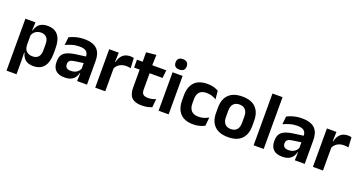

<svg xmlns="http://www.w3.org/2000/svg" viewBox="-44 -1406 4324 2303"><g transform="rotate(20 2118.0 -255.0)"><path d="M336 11.5Q292 11.5 261.5 -2.8Q231 -17 212.2 -43Q193.5 -69 185.5 -104H149L181.5 -202Q182.5 -167 195.8 -143Q209 -119 232.8 -107Q256.5 -95 288.5 -95Q337 -95 362.5 -123.2Q388 -151.5 388 -207V-287.5Q388 -342.5 363 -370.5Q338 -398.5 289 -398.5Q261 -398.5 238.5 -387.8Q216 -377 201 -359Q186 -341 179.5 -317.5L149.5 -386.5H185Q193 -418.5 210.8 -444.8Q228.5 -471 260.2 -486.2Q292 -501.5 340.5 -501.5Q427 -501.5 472 -445.8Q517 -390 517 -281V-213Q517 -103 471.8 -45.8Q426.5 11.5 336 11.5ZM56 172V-490.5H184L179 -366L181.5 -343.5V-147L180 -124L183.5 10.5V172Z M894 0 898.5 -120 895 -131V-284.5L894.5 -306.5Q894.5 -354.5 868.2 -377Q842 -399.5 782.5 -399.5Q732 -399.5 687.8 -386.2Q643.5 -373 606 -355.5L617 -457.5Q639 -469 667.2 -479.2Q695.5 -489.5 730.5 -496Q765.5 -502.5 806 -502.5Q866 -502.5 907.5 -488.2Q949 -474 973.8 -447.5Q998.5 -421 1009.5 -384.2Q1020.5 -347.5 1020.5 -303V0ZM733.5 11.5Q660.5 11.5 622.2 -25Q584 -61.5 584 -129V-143Q584 -214.5 628 -248.8Q672 -283 767.5 -296L906.5 -315L914 -232.5L786 -214Q744 -208.5 726.2 -194Q708.5 -179.5 708.5 -151.5V-146.5Q708.5 -119 725.8 -103.8Q743 -88.5 780 -88.5Q813 -88.5 836.5 -99Q860 -109.5 875.2 -126.8Q890.5 -144 897 -165.5L915 -102H893Q885 -70.5 867.2 -44.8Q849.5 -19 817.5 -3.8Q785.5 11.5 733.5 11.5Z M1250 -285 1217.5 -370.5H1248.5Q1262 -430 1297.5 -464Q1333 -498 1396 -498Q1409 -498 1419.5 -496.2Q1430 -494.5 1438.5 -492L1445.5 -364Q1434.5 -367.5 1420 -369.2Q1405.5 -371 1389.5 -371Q1338.5 -371 1302.8 -348.5Q1267 -326 1250 -285ZM1125.5 0V-490.5H1247.5L1242 -340L1253.5 -335.5V0Z M1722.5 10.5Q1660 10.5 1622.8 -8.2Q1585.5 -27 1569 -65Q1552.5 -103 1552.5 -158.5V-444.5H1679.5V-177.5Q1679.5 -137.5 1697.8 -118.8Q1716 -100 1762 -100Q1789 -100 1814 -105.8Q1839 -111.5 1860 -121L1849 -14Q1824 -2.5 1791.8 4Q1759.5 10.5 1722.5 10.5ZM1481.5 -385.5V-486.5H1855.5L1844.5 -385.5ZM1554 -477 1553.5 -607 1681 -620 1676 -477Z M1934.5 0V-490.5H2062.5V0ZM1998.5 -548.5Q1962 -548.5 1944.8 -565.8Q1927.5 -583 1927.5 -613.5V-616Q1927.5 -646.5 1944.8 -664Q1962 -681.5 1998.5 -681.5Q2034.5 -681.5 2052 -664Q2069.5 -646.5 2069.5 -616V-613.5Q2069.5 -582.5 2052 -565.5Q2034.5 -548.5 1998.5 -548.5Z M2379.5 12.5Q2266 12.5 2211.2 -47.5Q2156.5 -107.5 2156.5 -216V-276Q2156.5 -384 2211.5 -443.5Q2266.5 -503 2379.5 -503Q2409 -503 2434.8 -498.2Q2460.5 -493.5 2481.8 -485.5Q2503 -477.5 2519 -468.5L2529.5 -361Q2505 -376.5 2474.8 -387Q2444.5 -397.5 2405 -397.5Q2343 -397.5 2314.2 -365.8Q2285.5 -334 2285.5 -273.5V-220.5Q2285.5 -160.5 2315.2 -128Q2345 -95.5 2407 -95.5Q2446.5 -95.5 2477 -105.8Q2507.5 -116 2534 -131L2523.5 -23Q2499 -9 2462 1.8Q2425 12.5 2379.5 12.5Z M2822.5 13.5Q2708.5 13.5 2649.8 -45Q2591 -103.5 2591 -211.5V-278Q2591 -386.5 2649.8 -445.2Q2708.5 -504 2822.5 -504Q2936 -504 2994.5 -445.2Q3053 -386.5 3053 -278V-211.5Q3053 -103.5 2994.8 -45Q2936.5 13.5 2822.5 13.5ZM2822.5 -89Q2872.5 -89 2898.8 -119Q2925 -149 2925 -205V-284.5Q2925 -341.5 2898.8 -371.8Q2872.5 -402 2822.5 -402Q2772 -402 2745.8 -371.8Q2719.5 -341.5 2719.5 -284.5V-205Q2719.5 -149 2745.8 -119Q2772 -89 2822.5 -89Z M3147.5 0V-661H3276V0Z M3673 0 3677.5 -120 3674 -131V-284.5L3673.5 -306.5Q3673.5 -354.5 3647.2 -377Q3621 -399.5 3561.5 -399.5Q3511 -399.5 3466.8 -386.2Q3422.5 -373 3385 -355.5L3396 -457.5Q3418 -469 3446.2 -479.2Q3474.5 -489.5 3509.5 -496Q3544.5 -502.5 3585 -502.5Q3645 -502.5 3686.5 -488.2Q3728 -474 3752.8 -447.5Q3777.5 -421 3788.5 -384.2Q3799.5 -347.5 3799.5 -303V0ZM3512.5 11.5Q3439.5 11.5 3401.2 -25Q3363 -61.5 3363 -129V-143Q3363 -214.5 3407 -248.8Q3451 -283 3546.5 -296L3685.5 -315L3693 -232.5L3565 -214Q3523 -208.5 3505.2 -194Q3487.5 -179.5 3487.5 -151.5V-146.5Q3487.5 -119 3504.8 -103.8Q3522 -88.5 3559 -88.5Q3592 -88.5 3615.5 -99Q3639 -109.5 3654.2 -126.8Q3669.5 -144 3676 -165.5L3694 -102H3672Q3664 -70.5 3646.2 -44.8Q3628.5 -19 3596.5 -3.8Q3564.5 11.5 3512.5 11.5Z M4029 -285 3996.5 -370.5H4027.5Q4041 -430 4076.5 -464Q4112 -498 4175 -498Q4188 -498 4198.5 -496.2Q4209 -494.5 4217.5 -492L4224.5 -364Q4213.5 -367.5 4199 -369.2Q4184.5 -371 4168.5 -371Q4117.5 -371 4081.8 -348.5Q4046 -326 4029 -285ZM3904.5 0V-490.5H4026.5L4021 -340L4032.5 -335.5V0Z"/></g></svg>

Font: Anek Gujarati Medium SemiBold
Style: Regular
Weight: 600
Version: Version 1.003